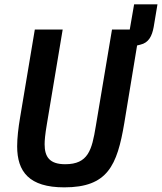

<svg xmlns="http://www.w3.org/2000/svg" viewBox="-20 -831 729 864"><path d="M136.7 -698.2 70.3 -301.5C62.5 -255.7 57.2 -209.5 57.2 -172.6C57.2 -58.6 110.8 12.1 269.2 12.1C464.1 12.1 507.1 -85.2 539.4 -277.7L596.9 -626.4L611.5 -630C649.1 -638.5 664.1 -668.7 671.5 -709.2L688.6 -811.4H583.5L563.9 -698.2H484L410.9 -262.1C393.5 -155.9 376.8 -92 273.4 -92C202.8 -92 180.8 -125.4 180.8 -181.8C180.8 -199.2 182.9 -225.5 191.1 -273.4L262.1 -698.2Z"/></svg>

Font: Margiela Mono Italic SmBold It
Style: Regular
Weight: 600
Designer: Mike Abbink, Paul van der Laan, Pieter van Rosmalen
Foundry: Bold Monday
Version: Version 2.003 2021